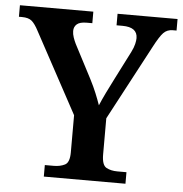

<svg xmlns="http://www.w3.org/2000/svg" viewBox="-54 -764 773 813"><g transform="rotate(5 333.0 -357.0)"><path d="M162 0V-49H200Q227 -49 247 -59Q267 -69 267 -112V-270L82 -612Q67 -641 53 -653Q39 -665 11 -665H-2V-714H310V-665H286Q257 -665 244.5 -654Q232 -643 232 -625Q232 -612 237 -597.5Q242 -583 248 -571L322 -429Q338 -398 349 -371Q360 -344 368 -321Q378 -345 393 -376Q408 -407 425 -440L485 -558Q495 -578 498.5 -593Q502 -608 502 -618Q502 -665 438 -665H413V-714H668V-665H652Q628 -665 612.5 -649Q597 -633 573 -587L404 -269V-115Q404 -70 423.5 -59.5Q443 -49 470 -49H509V0Z"/></g></svg>

Font: Noto Serif Toto SemiBold
Style: Regular
Weight: 600
Designer: Monotype Design Team
Foundry: Monotype Imaging Inc.
Version: Version 2.001; ttfautohint (v1.8.4.7-5d5b)